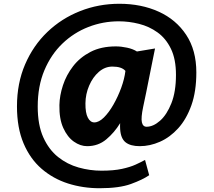

<svg xmlns="http://www.w3.org/2000/svg" viewBox="-20 -773 1136 1018"><path d="M508 225Q419.5 225 340.5 199.8Q261.5 174.5 200.5 121.8Q139.5 69 104.8 -13.2Q70 -95.5 70 -209Q70 -331.5 113 -431.5Q156 -531.5 231.2 -603.5Q306.5 -675.5 404.8 -714.2Q503 -753 613 -753Q729 -753 821.2 -711.2Q913.5 -669.5 967.2 -588.2Q1021 -507 1021 -389Q1021 -288.5 994.8 -214.8Q968.5 -141 925 -93Q881.5 -45 828.2 -21.5Q775 2 721 2Q671.5 2 645.8 -18.5Q620 -39 617 -89Q616 -103.5 617 -120Q586.5 -70 543.5 -34Q500.5 2 442 2Q406 2 371.8 -22Q337.5 -46 315.5 -94.5Q293.5 -143 295 -216Q296 -266.5 313.8 -320.8Q331.5 -375 367.5 -421.8Q403.5 -468.5 459.8 -497.8Q516 -527 594 -527Q622.5 -527 653.8 -520.2Q685 -513.5 706 -500L802 -516Q796.5 -489.5 788.8 -450.8Q781 -412 772.2 -368.2Q763.5 -324.5 755 -282.2Q746.5 -240 739 -206Q727 -148.5 732.2 -124.8Q737.5 -101 757 -101Q792.5 -101 828.5 -132.8Q864.5 -164.5 888.8 -225.8Q913 -287 913 -376Q913 -459.5 886.2 -514.5Q859.5 -569.5 815.2 -601.2Q771 -633 717.2 -646.5Q663.5 -660 610 -660Q526 -660 448.8 -630Q371.5 -600 311 -542Q250.5 -484 215.2 -400Q180 -316 180 -208Q180 -110.5 209.5 -45Q239 20.5 288 59.5Q337 98.5 397 115.2Q457 132 518 132Q582.5 132 626.2 122.5Q670 113 699 99.8Q728 86.5 749 75L771 156Q736 180 674.2 202.5Q612.5 225 508 225ZM480 -124Q504.5 -124 531 -150.2Q557.5 -176.5 581.5 -218.5Q605.5 -260.5 622.8 -307.8Q640 -355 645 -397Q625.5 -420 576 -420Q536.5 -420 504.2 -392Q472 -364 452.8 -319.2Q433.5 -274.5 433 -225Q432.5 -174 445.8 -149Q459 -124 480 -124Z"/></svg>

Font: Merriweather Sans ExtraBold
Style: Regular
Weight: 800
Designer: Eben Sorkin
Foundry: Eben Sorkin
Version: Version 2.001; ttfautohint (v1.8.3)